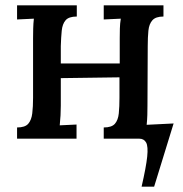

<svg xmlns="http://www.w3.org/2000/svg" viewBox="-20 -520 686 720"><path d="M511 180Q528 106 532 67.5Q536 29 528 14.5Q520 0 502 0H369V-42Q399 -42 411 -56Q423 -70 425.5 -95Q428 -120 428 -153V-230L208 -227V-124Q208 -106 207 -87.5Q206 -69 204 -50L267 -53V0H44V-42Q74 -42 86 -56Q98 -70 101 -95Q104 -120 104 -153V-376Q104 -394 104.5 -413Q105 -432 107 -450L44 -447V-500H268V-458Q238 -458 226 -444Q214 -430 211.5 -405Q209 -380 208 -347V-282H429V-376Q429 -394 429.5 -413Q430 -432 433 -450L369 -447V-500H593V-458Q564 -458 551.5 -444Q539 -430 536.5 -405Q534 -380 534 -347L533 -124Q533 -107 532.5 -89Q532 -71 530 -52L631 -57L558 180Z"/></svg>

Font: Lora Medium
Style: Regular
Weight: 500
Designer: Olga Karpushina, Alexei Vanyashin (Cyrillic)
Foundry: Cyreal
Version: Version 3.004